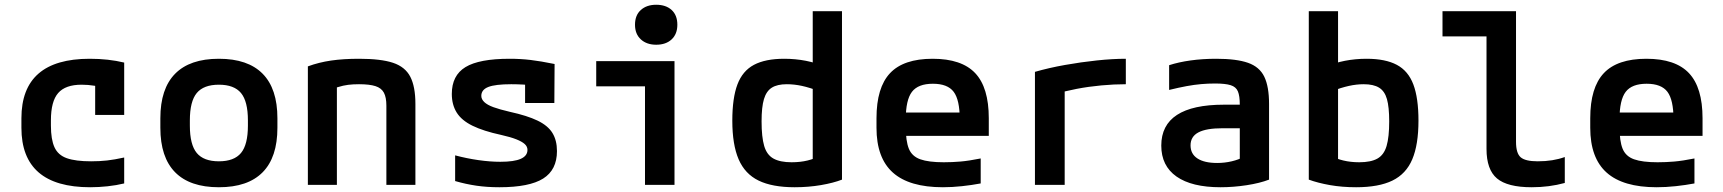

<svg xmlns="http://www.w3.org/2000/svg" viewBox="-20 -777 7240 807"><path d="M359 10Q70 10 70 -240V-280Q70 -530 357 -530Q436 -530 502 -514V-294H380V-497L430 -404Q406 -412 378 -416.5Q350 -421 323 -421Q255 -421 224.5 -386Q194 -351 194 -271V-249Q194 -191 209 -158Q224 -125 261 -112Q298 -99 363 -99Q399 -99 430 -102.5Q461 -106 502 -115V-6Q469 2 432 6Q395 10 359 10Z M900 10Q778 10 716 -53Q654 -116 654 -240V-280Q654 -404 716 -467Q778 -530 900 -530Q1022 -530 1084 -467Q1146 -404 1146 -280V-240Q1146 -116 1084 -53Q1022 10 900 10ZM900 -99Q964 -99 993 -134Q1022 -169 1022 -249V-271Q1022 -351 993 -386Q964 -421 900 -421Q836 -421 807 -386Q778 -351 778 -271V-249Q778 -169 807 -134Q836 -99 900 -99Z M1274 -498Q1320 -515 1371.5 -522.5Q1423 -530 1489 -530Q1581 -530 1632 -513Q1683 -496 1704.5 -454.5Q1726 -413 1726 -340V0H1604V-333Q1604 -368 1593.5 -387.5Q1583 -407 1558 -415Q1533 -423 1489 -423Q1464 -423 1443.5 -420.5Q1423 -418 1399 -410.5Q1375 -403 1339 -389L1396 -466V0H1274Z M2079 10Q2027 10 1982.5 3.5Q1938 -3 1893 -16V-124Q1942 -111 1991 -104Q2040 -97 2083 -97Q2141 -97 2169 -109.5Q2197 -122 2197 -147Q2197 -161 2185.5 -171.5Q2174 -182 2150 -191.5Q2126 -201 2086 -210Q2012 -226 1966 -248.5Q1920 -271 1899.5 -304Q1879 -337 1879 -382Q1879 -460 1936.5 -495Q1994 -530 2122 -530Q2168 -530 2210 -525Q2252 -520 2311 -508L2310 -344H2187V-484L2241 -416Q2207 -420 2180 -421.5Q2153 -423 2129 -423Q2062 -423 2032.5 -411.5Q2003 -400 2003 -374Q2003 -360 2015.5 -348Q2028 -336 2054 -326.5Q2080 -317 2123 -307Q2196 -291 2239.5 -270Q2283 -249 2302 -218Q2321 -187 2321 -142Q2321 -63 2263 -26.5Q2205 10 2079 10Z M2691 0V-414H2486V-520H2815V0ZM2738 -589Q2698 -589 2673.5 -611.5Q2649 -634 2649 -673Q2649 -713 2673.5 -735Q2698 -757 2738 -757Q2779 -757 2803 -735Q2827 -713 2827 -673Q2827 -634 2803 -611.5Q2779 -589 2738 -589Z M3320 10Q3226 10 3168.5 -18Q3111 -46 3084.5 -107.5Q3058 -169 3058 -270Q3058 -365 3079.5 -422Q3101 -479 3149 -504.5Q3197 -530 3276 -530Q3323 -530 3367 -521.5Q3411 -513 3450 -495L3428 -392Q3383 -409 3350.5 -416Q3318 -423 3287 -423Q3247 -423 3224 -408.5Q3201 -394 3191 -360.5Q3181 -327 3181 -267Q3181 -201 3192 -163.5Q3203 -126 3231 -110.5Q3259 -95 3307 -95Q3344 -95 3374.5 -102.5Q3405 -110 3428 -123L3396 -66V-730H3519V-22Q3483 -8 3430.5 1Q3378 10 3320 10Z M3943 10Q3802 10 3733 -51.5Q3664 -113 3664 -240V-280Q3664 -409 3721 -469.5Q3778 -530 3900 -530Q4022 -530 4079 -469.5Q4136 -409 4136 -280V-206H3733V-304H4045L4014 -272V-275Q4014 -357 3988.5 -391Q3963 -425 3901 -425Q3839 -425 3813 -391Q3787 -357 3787 -275V-245Q3787 -184 3800 -152Q3813 -120 3848 -107.5Q3883 -95 3947 -95Q3982 -95 4017 -98Q4052 -101 4102 -111V-6Q4065 1 4023.5 5.5Q3982 10 3943 10Z M4330 -475Q4389 -492 4456.5 -504Q4524 -516 4590.5 -523Q4657 -530 4712 -530V-423Q4662 -423 4608.5 -418Q4555 -413 4505.5 -403.5Q4456 -394 4417 -382L4455 -440V0H4330Z M5110 10Q4989 10 4925 -35Q4861 -80 4861 -165Q4861 -251 4927 -294Q4993 -337 5124 -337H5245V-238H5119Q5050 -238 5017 -220.5Q4984 -203 4984 -166Q4984 -130 5013 -111Q5042 -92 5096 -92Q5127 -92 5157 -99Q5187 -106 5210 -119L5191 -54V-337Q5191 -374 5183 -393Q5175 -412 5152.5 -419Q5130 -426 5087 -426Q5058 -426 5029 -423.5Q5000 -421 4967.5 -415Q4935 -409 4894 -399V-503Q4934 -516 4984.5 -523Q5035 -530 5092 -530Q5177 -530 5225.5 -513Q5274 -496 5294 -454.5Q5314 -413 5314 -340V-22Q5275 -7 5219.5 1.5Q5164 10 5110 10Z M5680 10Q5621 10 5570 1Q5519 -8 5481 -22V-730H5604V-66L5572 -123Q5595 -110 5626 -102.5Q5657 -95 5693 -95Q5742 -95 5769.5 -110.5Q5797 -126 5808 -163.5Q5819 -201 5819 -267Q5819 -327 5809.5 -360.5Q5800 -394 5776.5 -408.5Q5753 -423 5712 -423Q5682 -423 5650 -416Q5618 -409 5572 -392L5550 -495Q5589 -513 5633 -521.5Q5677 -530 5724 -530Q5803 -530 5851 -504.5Q5899 -479 5920.5 -422Q5942 -365 5942 -270Q5942 -169 5916 -107.5Q5890 -46 5832.5 -18Q5775 10 5680 10Z M6418 10Q6316 10 6272 -27Q6228 -64 6228 -151V-624H6043V-730H6352V-181Q6352 -133 6371.5 -116Q6391 -99 6443 -99Q6476 -99 6504 -103.5Q6532 -108 6557 -117V-8Q6524 1 6489.5 5.5Q6455 10 6418 10Z M6943 10Q6802 10 6733 -51.5Q6664 -113 6664 -240V-280Q6664 -409 6721 -469.5Q6778 -530 6900 -530Q7022 -530 7079 -469.5Q7136 -409 7136 -280V-206H6733V-304H7045L7014 -272V-275Q7014 -357 6988.5 -391Q6963 -425 6901 -425Q6839 -425 6813 -391Q6787 -357 6787 -275V-245Q6787 -184 6800 -152Q6813 -120 6848 -107.5Q6883 -95 6947 -95Q6982 -95 7017 -98Q7052 -101 7102 -111V-6Q7065 1 7023.5 5.5Q6982 10 6943 10Z"/></svg>

Font: M PLUS Code Latin Expanded SemiBold
Style: Regular
Weight: 600
Width: 7
Designer: Coji Morishita
Foundry: UNDERFOREST DESIGN
Version: Version 1.002; ttfautohint (v1.8.3)